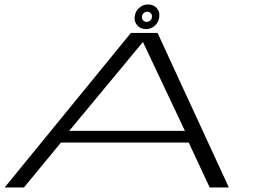

<svg xmlns="http://www.w3.org/2000/svg" viewBox="-20 -822 1138 842"><path d="M0.5 0 554 -677.5H671L983.5 0H899.5L807.5 -197H247.5L85 0ZM283.5 -248H791L607 -637.5H606.5ZM619.5 -694.5Q596.5 -694.5 582.5 -710Q568.5 -725.5 570.5 -749Q573 -771.5 589.8 -787Q606.5 -802.5 629.5 -802.5Q653 -802.5 667 -787Q681 -771.5 678.5 -749Q676.5 -725.5 659.8 -710Q643 -694.5 619.5 -694.5ZM623.5 -726Q632.5 -726 639.2 -732.5Q646 -739 646.5 -749Q647 -758 641 -764.2Q635 -770.5 626 -770.5Q616.5 -770.5 609.8 -764.2Q603 -758 602.5 -749Q602 -739 608 -732.5Q614 -726 623.5 -726Z"/></svg>

Font: Anybody UltraExpanded Light
Style: Italic
Weight: 300
Width: 9
Italic angle: -10°
Designer: Tyler Finck
Foundry: Etcetera Type Company
Version: Version 1.010; ttfautohint (v1.8.3) -l 8 -r 50 -G 200 -x 14 